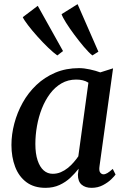

<svg xmlns="http://www.w3.org/2000/svg" viewBox="-20 -893 612 923"><path d="M458.5 -95Q455 -72 461.8 -63.5Q468.5 -55 477.5 -55Q486 -55 496.5 -61.2Q507 -67.5 522 -81L535.5 -54Q531 -47 515.2 -31.5Q499.5 -16 475 -3Q450.5 10 420 10Q390.5 10 372.5 -5.2Q354.5 -20.5 354.5 -53.5L358 -82Q341 -60 318.5 -38.8Q296 -17.5 266.2 -3.8Q236.5 10 198.5 10Q143.5 10 107 -17.2Q70.5 -44.5 52.8 -91.2Q35 -138 35 -196Q35 -247 48.8 -299.2Q62.5 -351.5 89 -399.2Q115.5 -447 155 -484.5Q194.5 -522 246 -543.8Q297.5 -565.5 360 -565.5Q384 -565.5 412.5 -559.2Q441 -553 462 -545L523.5 -564.5ZM405 -495.5Q392.5 -503.5 377.8 -507Q363 -510.5 346.5 -510.5Q307 -510.5 275.5 -492.2Q244 -474 220.5 -442.5Q197 -411 181.2 -371Q165.5 -331 157.8 -287.2Q150 -243.5 150 -201Q150 -154 160.8 -122Q171.5 -90 190 -73.8Q208.5 -57.5 233.5 -57.5Q254 -57.5 272.2 -65.2Q290.5 -73 306 -85.5Q321.5 -98 334.2 -112.8Q347 -127.5 356.5 -141.5ZM255.5 -626.5Q237.5 -639 211.5 -664Q185.5 -689 159.8 -717.8Q134 -746.5 114.8 -771.8Q95.5 -797 89.5 -810.5L161.5 -865L283 -647.5ZM424 -626.5Q406.5 -640.5 383.2 -668Q360 -695.5 337 -726.5Q314 -757.5 297.2 -784.2Q280.5 -811 276 -825L353 -873L453 -644.5Z"/></svg>

Font: Merriweather 24pt Medium
Style: Italic
Weight: 500
Italic angle: -7.8°
Version: Version 2.101